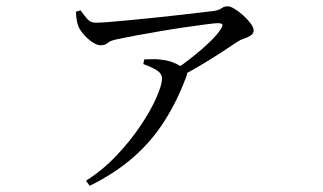

<svg xmlns="http://www.w3.org/2000/svg" viewBox="-20 -541 1040 619"><path d="M539.1 -312.7Q570 -333 601 -357.7Q632.1 -382.3 656.4 -405.9Q680.8 -429.4 691.9 -447.4Q699.3 -458.8 696.7 -462.5Q694.1 -466.3 682.3 -466.3Q671.9 -466.3 643.4 -462.4Q614.9 -458.6 576.6 -453.1Q538.4 -447.6 496.9 -440.5Q455.4 -433.5 418.3 -426.6Q381.2 -419.7 356.5 -414.3Q334.5 -409.6 326.9 -402.4Q319.4 -395.1 303.9 -395.1Q293.3 -395.1 279.1 -404.3Q264.9 -413.4 252.4 -427.1Q239.8 -440.8 233.8 -453.5Q229 -464.7 227.2 -476.7Q225.4 -488.8 224.7 -503.1L239.6 -507.7Q252.5 -489.5 262.5 -478.6Q272.5 -467.8 289.2 -467.8Q303.3 -467.8 333 -470.2Q362.7 -472.6 401.9 -476.4Q441.2 -480.2 483 -484.5Q524.8 -488.8 563.2 -493.2Q601.7 -497.6 630.4 -501.1Q659.2 -504.6 670.4 -505.8Q685.8 -508.2 694.2 -514.4Q702.6 -520.7 714.3 -520.7Q722.7 -520.7 736.7 -512.2Q750.7 -503.7 764.7 -490.9Q778.7 -478.1 788.2 -465.2Q797.7 -452.3 797.7 -442.6Q797.7 -432.7 788.4 -426.7Q779.1 -420.6 767 -416.7Q754.8 -412.8 745.6 -406.5Q727.6 -394.3 696.4 -373.9Q665.2 -353.5 627.8 -331.2Q590.5 -308.9 552.5 -289.4ZM257.2 41.7Q312.8 6.3 357.8 -41.8Q402.8 -89.9 435.2 -138.9Q467.6 -187.8 485 -228.1Q502.3 -268.3 502.3 -287.1Q502.3 -304.5 484.4 -315.1Q466.5 -325.8 442 -334.4L445.1 -349.5Q460.6 -349.8 472.1 -350.2Q483.5 -350.7 495 -349.1Q521.9 -346.9 542 -338Q562 -329 571.2 -321Q579.5 -314 582 -308.1Q584.5 -302.1 579.5 -291.1Q550.7 -214.4 510 -150.4Q469.4 -86.5 410.8 -34.8Q352.2 16.9 269.2 58.1Z"/></svg>

Font: Noto Serif SC ExtraLight
Style: Regular
Weight: 200
Designer: Ryoko NISHIZUKA 西塚涼子 (kana & ideographs); Frank Grießhammer (Latin, Greek & Cyrillic); Wenlong ZHANG 张文龙 (bopomofo); San
Foundry: Adobe
Version: Version 2.002-H1;hotconv 1.1.0;makeotfexe 2.6.0